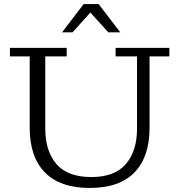

<svg xmlns="http://www.w3.org/2000/svg" viewBox="-20 -919 887 950"><path d="M287 -759 394 -899H468L575 -759H516L427 -857L339 -759ZM424 11Q277 11 202 -66Q127 -143 127 -286V-640H29V-682H310V-640H204V-283Q204 -171 259.5 -107Q315 -43 432 -43Q547 -43 602.5 -107Q658 -171 658 -283V-640H552V-682H818V-640H720V-286Q720 -143 645.5 -66Q571 11 424 11Z"/></svg>

Font: Montagu Slab 16pt Light
Style: Regular
Weight: 300
Designer: Florian Karsten
Foundry: Florian Karsten
Version: Version 1.000; ttfautohint (v1.8.3)